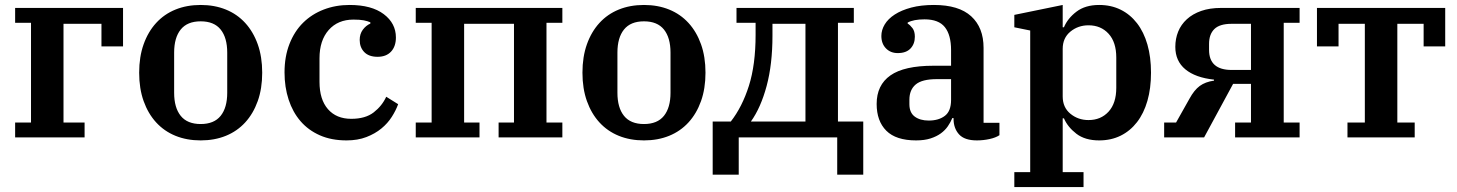

<svg xmlns="http://www.w3.org/2000/svg" viewBox="-20 -554 5875 774"><path d="M41 -60H105V-462H41V-522H476V-367H389V-458H236V-60H321V0H41Z M789 -54Q843 -54 869.5 -87Q896 -120 896 -180V-342Q896 -402 869.5 -435Q843 -468 789 -468Q735 -468 708.5 -435Q682 -402 682 -342V-180Q682 -120 708.5 -87Q735 -54 789 -54ZM789 12Q733 12 687.5 -6.5Q642 -25 609.5 -60.5Q577 -96 559 -146.5Q541 -197 541 -261Q541 -325 559 -375.5Q577 -426 609.5 -461.5Q642 -497 687.5 -515.5Q733 -534 789 -534Q845 -534 890.5 -515.5Q936 -497 968.5 -461.5Q1001 -426 1019 -375.5Q1037 -325 1037 -261Q1037 -197 1019 -146.5Q1001 -96 968.5 -60.5Q936 -25 890.5 -6.5Q845 12 789 12Z M1377 12Q1316 12 1269.5 -8.5Q1223 -29 1191.5 -65.5Q1160 -102 1143.5 -152.5Q1127 -203 1127 -262Q1127 -326 1147 -377Q1167 -428 1202 -462.5Q1237 -497 1285 -515.5Q1333 -534 1389 -534Q1478 -534 1527 -497Q1576 -460 1576 -403Q1576 -367 1556.5 -346Q1537 -325 1502 -325Q1467 -325 1448.5 -344Q1430 -363 1430 -393Q1430 -417 1442.5 -434Q1455 -451 1473 -459V-464Q1462 -469 1446.5 -472Q1431 -475 1405 -475Q1342 -475 1305 -433Q1268 -391 1268 -319V-224Q1268 -153 1302 -114Q1336 -75 1396 -75Q1453 -75 1486.5 -101Q1520 -127 1537 -164L1585 -134Q1576 -109 1559.5 -83Q1543 -57 1517.5 -36Q1492 -15 1457 -1.5Q1422 12 1377 12Z M1656 -60H1720V-462H1656V-522H2247V-462H2183V-60H2247V0H1990V-60H2052V-458H1851V-60H1913V0H1656Z M2576 -54Q2630 -54 2656.5 -87Q2683 -120 2683 -180V-342Q2683 -402 2656.5 -435Q2630 -468 2576 -468Q2522 -468 2495.5 -435Q2469 -402 2469 -342V-180Q2469 -120 2495.5 -87Q2522 -54 2576 -54ZM2576 12Q2520 12 2474.5 -6.5Q2429 -25 2396.5 -60.5Q2364 -96 2346 -146.5Q2328 -197 2328 -261Q2328 -325 2346 -375.5Q2364 -426 2396.5 -461.5Q2429 -497 2474.5 -515.5Q2520 -534 2576 -534Q2632 -534 2677.5 -515.5Q2723 -497 2755.5 -461.5Q2788 -426 2806 -375.5Q2824 -325 2824 -261Q2824 -197 2806 -146.5Q2788 -96 2755.5 -60.5Q2723 -25 2677.5 -6.5Q2632 12 2576 12Z M2853 -64H2926Q2972 -123 2999 -208Q3026 -293 3026 -414V-462H2949V-522H3422V-462H3358V-64H3460V150H3355V0H2958V150H2853ZM3227 -64V-458H3094V-410Q3094 -295 3070.5 -207.5Q3047 -120 3007 -64Z M3673 12Q3592 12 3553 -27Q3514 -66 3514 -135Q3514 -211 3569.5 -250Q3625 -289 3743 -289H3814V-352Q3814 -413 3789 -444.5Q3764 -476 3707 -476Q3663 -476 3639 -463V-459Q3649 -453 3658.5 -440.5Q3668 -428 3668 -406Q3668 -377 3650.5 -358.5Q3633 -340 3599 -340Q3570 -340 3551.5 -359Q3533 -378 3533 -409Q3533 -433 3546.5 -455.5Q3560 -478 3587 -495.5Q3614 -513 3653.5 -523.5Q3693 -534 3745 -534Q3845 -534 3895 -488.5Q3945 -443 3945 -361V-59H4009V-9Q3994 1 3969 6.5Q3944 12 3918 12Q3868 12 3846 -12.5Q3824 -37 3824 -75V-78H3819Q3812 -61 3801 -45Q3790 -29 3773 -16.5Q3756 -4 3731.5 4Q3707 12 3673 12ZM3724 -68Q3764 -68 3789 -87Q3814 -106 3814 -151V-235H3757Q3697 -235 3671.5 -213.5Q3646 -192 3646 -152V-134Q3646 -100 3667.5 -84Q3689 -68 3724 -68Z M4069 140H4133V-431L4069 -444V-494L4264 -534V-444H4269Q4284 -480 4319.5 -507Q4355 -534 4411 -534Q4459 -534 4497.5 -515Q4536 -496 4563.5 -460.5Q4591 -425 4605.5 -374.5Q4620 -324 4620 -261Q4620 -198 4605.5 -147.5Q4591 -97 4563.5 -61.5Q4536 -26 4497.5 -7Q4459 12 4411 12Q4354 12 4319 -15Q4284 -42 4269 -77H4264V140H4348V200H4069ZM4368 -70Q4418 -70 4449 -104Q4480 -138 4480 -200V-322Q4480 -384 4449 -418Q4418 -452 4368 -452Q4326 -452 4295 -426.5Q4264 -401 4264 -357V-165Q4264 -121 4295 -95.5Q4326 -70 4368 -70Z M4673 -60H4721L4775 -156Q4794 -191 4816.5 -207.5Q4839 -224 4874 -229V-233Q4799 -241 4758.5 -274.5Q4718 -308 4718 -365Q4718 -398 4729.5 -426.5Q4741 -455 4764.5 -476.5Q4788 -498 4822.5 -510Q4857 -522 4902 -522H5219V-462H5155V-60H5219V0H4959V-60H5023V-216H4951L4834 0H4673ZM5023 -272V-458H4945Q4897 -458 4875.5 -437Q4854 -416 4854 -377V-353Q4854 -272 4945 -272Z M5412 -60H5482V-458H5376V-367H5289V-522H5806V-367H5719V-458H5613V-60H5683V0H5412Z"/></svg>

Font: IBM Plex Serif SemiBold
Style: Regular
Weight: 600
Designer: Mike Abbink, Paul van der Laan, Pieter van Rosmalen
Foundry: Bold Monday
Version: Version 2.5